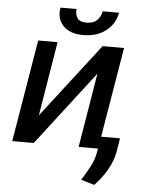

<svg xmlns="http://www.w3.org/2000/svg" viewBox="-61 -779 792 1022"><g transform="rotate(5 335.5 -268.0)"><path d="M117.2 -545.5H220.9L155.5 -148.8L461.6 -545.5H576L495.7 -64.6H596.6L584.5 8.2Q580.3 33.7 570.7 58.4Q561.1 83.1 547.6 106.5Q534.1 130 517.2 152Q500.4 174 481.2 194.2L410.2 172.9Q422.6 152.7 433.8 133.5Q445 114.3 455.3 95.2Q465.6 76 472.1 55.4Q478.7 34.8 482.6 12.1L484.7 0H381L446.7 -397L141.3 0H26.3ZM220.2 -730.1H306.8Q304.3 -716.6 306.6 -705.1Q308.9 -693.5 315 -683.2Q327.1 -662.6 365.1 -662.6Q402.3 -662.6 421.9 -682.9Q441.1 -702.8 446 -730.1H533Q522.7 -670.5 474.4 -632.8Q426.1 -595.2 353.3 -595.2Q281.6 -595.2 246.1 -632.8Q209.9 -670.8 220.2 -730.1Z"/></g></svg>

Font: Inter P Medium
Style: Italic
Weight: 500
Italic angle: 9.39999°
Designer: Rasmus Andersson
Foundry: rsms
Version: Version 3.018;git-588b23468